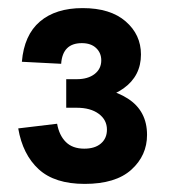

<svg xmlns="http://www.w3.org/2000/svg" viewBox="-20 -953 419 474"><path d="M25 -636 121 -647.5Q126 -619 142.5 -602.5Q159 -586 188 -586Q214.5 -586 229.2 -598.8Q244 -611.5 244 -633Q244 -657 223.8 -672Q203.5 -687 169.5 -687V-740Q248.5 -740 295.8 -709.5Q343 -679 343 -620Q343 -569 304.2 -534Q265.5 -499 189 -499Q115 -499 75.5 -535.2Q36 -571.5 25 -636ZM34 -800.5Q39.5 -866.5 78.5 -899.8Q117.5 -933 184 -933Q252.5 -933 290.2 -900.2Q328 -867.5 328 -818.5Q328 -765.5 285 -734.8Q242 -704 169.5 -704.5V-757.5Q197 -757.5 213.5 -770.2Q230 -783 230 -804Q230 -822.5 217.2 -834.5Q204.5 -846.5 182 -846.5Q134.5 -846.5 131 -795.5ZM143.5 -757.5H169.5V-687H143.5Z"/></svg>

Font: Hepta Slab ExtraLight SemiBold
Style: Regular
Weight: 600
Version: Version 1.102